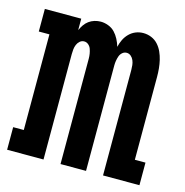

<svg xmlns="http://www.w3.org/2000/svg" viewBox="-86 -618 671 698"><g transform="rotate(15 250.0 -269.0)"><path d="M1 0V-85H41V-445H1V-530H138V-487Q143 -498 149.5 -507.5Q156 -517 165.5 -524Q175 -531 186.5 -534.5Q198 -538 210 -538Q224 -538 238.5 -532.5Q253 -527 263 -516.5Q273 -506 280 -492.5Q287 -479 291 -465Q294 -479 300.5 -492.5Q307 -506 317.5 -516.5Q328 -527 341.5 -532.5Q355 -538 370 -538Q386 -538 400.5 -532Q415 -526 425.5 -514.5Q436 -503 442.5 -488.5Q449 -474 452.5 -459Q456 -444 457.5 -428.5Q459 -413 459 -397V-85H499V0H362V-397Q362 -406 361 -415Q360 -424 356.5 -432.5Q353 -441 346 -447Q339 -453 330 -453Q321 -453 314 -447Q307 -441 304 -432.5Q301 -424 299.5 -415Q298 -406 298 -397V0H202V-397Q202 -406 200.5 -415Q199 -424 196 -432.5Q193 -441 186 -447Q179 -453 170 -453Q161 -453 154 -447Q147 -441 143.5 -432.5Q140 -424 139 -415Q138 -406 138 -397V0Z"/></g></svg>

Font: Iosevka Slab Semibold
Style: Regular
Weight: 600
Monospace: yes
Designer: Belleve Invis
Foundry: Belleve Invis
Version: Version 11.1.1; ttfautohint (v1.8.3)